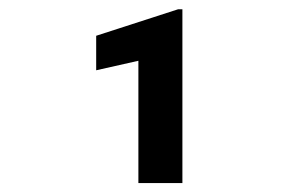

<svg xmlns="http://www.w3.org/2000/svg" viewBox="-20 -726 640 424"><path d="M382.8 -321.8H285.6V-591.8L192.4 -570.8V-647L373.5 -705.6H382.8Z"/></svg>

Font: Roboto Mono
Style: Bold
Weight: 700
Designer: Google
Version: Version 2.000985; 2015; ttfautohint (v1.3)